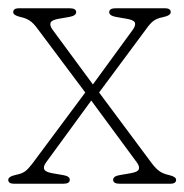

<svg xmlns="http://www.w3.org/2000/svg" viewBox="-20 -445 446 465"><path d="M107 -373.5 205 -240.5 302 -373.5Q309 -383.5 306.8 -390Q304.5 -396.5 287 -399.5L261 -404Q244.5 -407 244.5 -415.5Q244.5 -425 260.5 -425H379.5Q393.5 -425 393.5 -415.5Q393.5 -407.5 375 -403.5Q359.5 -400.5 351.5 -394.2Q343.5 -388 335 -376L220 -221L348 -49Q358 -36 366.8 -30Q375.5 -24 389.5 -21Q406.5 -17 406.5 -9.5Q406.5 0 392.5 0H270Q254 0 254 -9.5Q254 -18.5 270.5 -21L296.5 -25.5Q314 -28.5 316.2 -35.2Q318.5 -42 311.5 -51.5L201 -201.5L91.5 -51.5Q84.5 -42 87 -35.2Q89.5 -28.5 106.5 -25.5L132.5 -21Q149 -18.5 149 -9.5Q149 0 133 0H14Q0 0 0 -9.5Q0 -17.5 18.5 -21.5Q34 -24.5 41.8 -30.8Q49.5 -37 58.5 -49L186.5 -221L70.5 -376Q61 -389 52 -395Q43 -401 29 -404Q12 -408 12 -415.5Q12 -425 26 -425H148.5Q164.5 -425 164.5 -415.5Q164.5 -407 148 -404L122 -399.5Q105 -396.5 102.5 -390Q100 -383.5 107 -373.5Z"/></svg>

Font: Fraunces 144pt SuperSoft Thin
Style: Regular
Weight: 100
Version: Version 1.000;[0bf87f6ff]